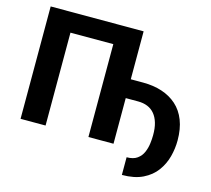

<svg xmlns="http://www.w3.org/2000/svg" viewBox="-121 -856 1292 1173"><g transform="rotate(15 525.5 -270.0)"><path d="M646.5 -710.9V0H487.8V-587.4H216.8V0H58.6V-710.9ZM575.7 -288.6V-407.7H725.1Q790 -407.7 844 -390.1Q897.9 -372.6 937.5 -337.2Q977.1 -301.8 998.3 -247.6Q1019.5 -193.4 1019.5 -120.1Q1019.5 -69.3 1006.1 -18.1Q992.7 33.2 961.2 76.2Q929.7 119.1 876.7 145Q823.7 170.9 745.1 170.9V59.1Q787.1 59.1 811.5 41.5Q835.9 23.9 847.7 -3.4Q859.4 -30.8 863 -59.8Q866.7 -88.9 866.7 -111.8Q867.2 -157.2 857.4 -190.2Q847.7 -223.1 829.3 -245.1Q811 -267.1 784.7 -277.8Q758.3 -288.6 725.1 -288.6Z"/></g></svg>

Font: Roboto ExtraBold
Style: Regular
Weight: 800
Designer: Christian Robertson
Foundry: Google
Version: Version 3.009; 2024